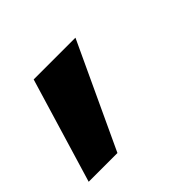

<svg xmlns="http://www.w3.org/2000/svg" viewBox="-108 -227 535 535"><g transform="rotate(-45 159.0 40.0)"><path d="M-24.4 195.3 68.8 -114.7H233.4L88.9 195.3Z"/></g></svg>

Font: Inter 16pt ExtraBold
Style: Italic
Weight: 800
Italic angle: -9.3988°
Version: Version 4.001;git-66647c0bb